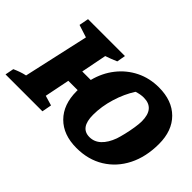

<svg xmlns="http://www.w3.org/2000/svg" viewBox="-148 -976 1295 1295"><g transform="rotate(45 499.5 -328.5)"><path d="M-35 0 -23 -62Q-1 -72 21.5 -80Q44 -88 68 -93L172 -560L82 -589L95 -657H447L436 -595Q392 -576 353 -563L317 -380H398Q420 -466 471.5 -531.5Q523 -597 596.5 -633.5Q670 -670 759 -670Q885 -670 957 -598Q1029 -526 1029 -400Q1029 -277 982 -184Q935 -91 850.5 -39Q766 13 654 13Q528 13 456 -59.5Q384 -132 384 -258Q384 -264 384 -269H295L259 -90L330 -69L317 0ZM664 -101Q710 -101 744.5 -133.5Q779 -166 801 -226Q809 -250 818 -287.5Q827 -325 833 -363.5Q839 -402 839 -426Q839 -549 735 -549Q703 -549 668 -537Q626 -472 600.5 -388.5Q575 -305 575 -225Q575 -101 664 -101Z"/></g></svg>

Font: Piazzolla ExtraBold
Style: Italic
Weight: 800
Italic angle: -11.3°
Designer: Juan Pablo del Peral
Foundry: Huerta Tipografica
Version: Version 1.330